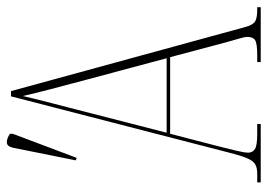

<svg xmlns="http://www.w3.org/2000/svg" viewBox="-128 -638 766 549"><g transform="rotate(-90 254.5 -363.0)"><path d="M8 0V-10H33Q50 -10 60 -16Q70 -22 77.5 -40Q85 -58 94 -94L254 -714H269L452 -45Q458 -23 467.5 -16.5Q477 -10 502 -10H509V0H352V-10H372Q405 -10 414.5 -16Q424 -22 424 -38Q424 -46 418.5 -64Q413 -82 408 -101L366 -259H147L111 -120Q106 -100 99.5 -73.5Q93 -47 93 -36Q93 -23 103.5 -16.5Q114 -10 146 -10H175V0ZM150 -269H363L303 -493Q284 -564 273.5 -604.5Q263 -645 255 -680Q249 -655 242.5 -628.5Q236 -602 223 -553ZM78 -526 71 -529 107 -708Q111 -726 122.5 -726Q134 -726 147 -717V-709Z"/></g></svg>

Font: Noto Serif Display ExtraCondensed Thin
Style: Regular
Weight: 100
Width: 2
Designer: Monotype Design Team
Foundry: Monotype Imaging Inc.
Version: Version 2.009